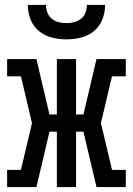

<svg xmlns="http://www.w3.org/2000/svg" viewBox="-20 -760 540 780"><path d="M9 0V-70H65L110 -260L65 -450H9V-520H128L181 -295H211V-520H289V-295H319L372 -520H491V-450H435L390 -260L435 -70H491V0H372L319 -225H289V0H211V-225H181L128 0ZM250 -600Q220 -600 190.5 -607.5Q161 -615 138 -634Q115 -653 104 -681.5Q93 -710 93 -740H167Q167 -724 172.5 -709Q178 -694 190.5 -684Q203 -674 218.5 -670Q234 -666 250 -666Q266 -666 281.5 -670Q297 -674 309.5 -684Q322 -694 327.5 -709Q333 -724 333 -740H407Q407 -710 396 -681.5Q385 -653 362 -634Q339 -615 309.5 -607.5Q280 -600 250 -600Z"/></svg>

Font: Iosevka Curly Slab
Style: Regular
Weight: 400
Monospace: yes
Designer: Belleve Invis
Foundry: Belleve Invis
Version: Version 22.1.2; ttfautohint (v1.8.4)